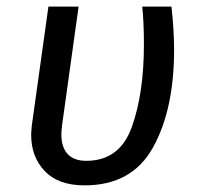

<svg xmlns="http://www.w3.org/2000/svg" viewBox="-20 -547 604 579"><path d="M505 -397Q505 -217 441.5 -102.5Q378 12 235 12Q156 12 115 -31Q74 -74 74 -140Q74 -149 76 -169L126 -527H217L167 -168Q165 -150 165 -142Q165 -103 184 -82.5Q203 -62 240 -62Q341 -62 377.5 -164Q414 -266 414 -413Q414 -478 409 -527H497Q505 -457 505 -397Z"/></svg>

Font: Fira Sans
Style: Italic
Weight: 400
Italic angle: -8°
Designer: bBox Type GmbH & Carrois Corporate GbR & Edenspiekermann AG
Foundry: bBox Type GmbH & Carrois Corporate GbR & Edenspiekermann AG
Version: Version 4.301